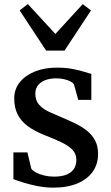

<svg xmlns="http://www.w3.org/2000/svg" viewBox="-20 -892 532 924"><path d="M236.5 11Q198 11 160.2 3.5Q122.5 -4 91.8 -13.8Q61 -23.5 44.5 -30V-158.5H112L130.5 -80.5Q136.5 -71 153.2 -62Q170 -53 192.5 -47.5Q215 -42 239 -42Q277.5 -42 301.5 -52.2Q325.5 -62.5 336.5 -80.5Q347.5 -98.5 347.5 -122.5Q347.5 -151 329.2 -170.5Q311 -190 277 -206.5Q243 -223 195 -241.5Q147 -260.5 114.2 -284.5Q81.5 -308.5 65 -341Q48.5 -373.5 48.5 -418.5Q48.5 -463 75.2 -496.2Q102 -529.5 148.2 -548Q194.5 -566.5 253 -566.5Q296.5 -566.5 329.2 -560.2Q362 -554 384.2 -546.8Q406.5 -539.5 419.5 -536.5V-411.5H356.5L336 -485.5Q331.5 -493.5 318.8 -500.2Q306 -507 288 -511Q270 -515 250.5 -515Q220 -515 197.2 -506Q174.5 -497 162.2 -480.8Q150 -464.5 150 -442Q150 -408 168.5 -387.5Q187 -367 216.8 -353.5Q246.5 -340 279.5 -326Q312 -312.5 342.8 -297.5Q373.5 -282.5 398.2 -263Q423 -243.5 437.5 -216.2Q452 -189 452 -151Q452 -103 426.8 -66.5Q401.5 -30 353.2 -9.5Q305 11 236.5 11ZM202 -648.5 74.5 -842 114 -872.5 246.5 -728.5 378 -872 418 -842 290.5 -648.5Z"/></svg>

Font: Merriweather 20pt Medium
Style: Regular
Weight: 500
Version: Version 2.100